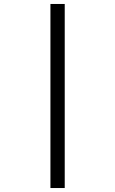

<svg xmlns="http://www.w3.org/2000/svg" viewBox="-20 -812 580 967"><path d="M234 -792H306V135H234Z"/></svg>

Font: utelugu25
Style: Book
Weight: 400
Designer: Jelle Bosma - Monotype Design Team
Foundry: Monotype Imaging Inc.
Version: Version 2.003